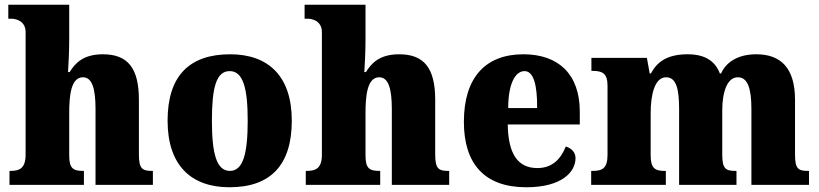

<svg xmlns="http://www.w3.org/2000/svg" viewBox="-20 -780 3455 810"><path d="M20 0H334V-59H331C289 -59 272 -69 272 -124V-303C272 -376 279 -454 330 -454C369 -454 383 -405 383 -320V0H625V-59H622C580 -59 566 -68 566 -129V-359C566 -493 519 -551 414 -551C332 -551 297 -514 274 -476H267C269 -508 272 -561 272 -614V-760H15V-701H29C44 -701 88 -694 88 -644V-127C88 -68 60 -59 24 -59H20Z M948 10C1121 10 1211 -83 1211 -271C1211 -459 1112 -551 951 -551C778 -551 687 -459 687 -271C687 -83 786 10 948 10ZM950 -59C893 -59 874 -133 874 -271C874 -410 892 -480 949 -480C1005 -480 1025 -410 1025 -271C1025 -133 1006 -59 950 -59Z M1270 0H1584V-59H1581C1539 -59 1522 -69 1522 -124V-303C1522 -376 1529 -454 1580 -454C1619 -454 1633 -405 1633 -320V0H1875V-59H1872C1830 -59 1816 -68 1816 -129V-359C1816 -493 1769 -551 1664 -551C1582 -551 1547 -514 1524 -476H1517C1519 -508 1522 -561 1522 -614V-760H1265V-701H1279C1294 -701 1338 -694 1338 -644V-127C1338 -68 1310 -59 1274 -59H1270Z M2200 10C2351 10 2408 -55 2408 -113C2408 -138 2390 -155 2367 -162C2346 -110 2311 -71 2247 -71C2166 -71 2124 -128 2122 -255H2426V-309C2426 -467 2336 -551 2188 -551C2029 -551 1937 -454 1937 -266C1937 -91 2022 10 2200 10ZM2246 -324H2124C2124 -425 2153 -480 2193 -480C2230 -480 2247 -424 2246 -324Z M2474 0H2789V-59H2785C2744 -59 2725 -69 2725 -124V-303C2725 -383 2743 -454 2790 -454C2833 -454 2845 -405 2845 -320V0H3087V-59H3083C3041 -59 3027 -68 3027 -129V-314C3027 -390 3047 -454 3093 -454C3135 -454 3150 -405 3150 -320V0H3393V-59H3389C3347 -59 3334 -68 3334 -129V-359C3334 -493 3274 -551 3171 -551C3089 -551 3042 -515 3022 -470H3017C2996 -525 2951 -551 2881 -551C2790 -551 2750 -515 2726 -470H2721L2709 -536H2475V-481H2479C2520 -481 2543 -472 2543 -418V-127C2543 -68 2520 -59 2478 -59H2474Z"/></svg>

Font: Noto Serif Tamil SemiCondensed Black
Style: Italic
Weight: 900
Width: 4
Italic angle: -12°
Designer: Indian Type Foundry, Tom Grace, and the Monotype Design Team
Foundry: Monotype Imaging Inc.
Version: Version 2.003